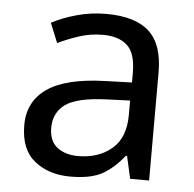

<svg xmlns="http://www.w3.org/2000/svg" viewBox="-45 -590 651 645"><g transform="rotate(5 280.5 -267.5)"><path d="M288 -545Q386 -545 433 -502Q480 -459 480 -365V0H416L399 -76H395Q360 -32 321.5 -11Q283 10 215 10Q142 10 94 -28.5Q46 -67 46 -149Q46 -229 109 -272.5Q172 -316 303 -320L394 -323V-355Q394 -422 365 -448Q336 -474 283 -474Q241 -474 203 -461.5Q165 -449 132 -433L105 -499Q140 -518 188 -531.5Q236 -545 288 -545ZM314 -259Q214 -255 175.5 -227Q137 -199 137 -148Q137 -103 164.5 -82Q192 -61 235 -61Q303 -61 348 -98.5Q393 -136 393 -214V-262Z"/></g></svg>

Font: Noto Sans Gunjala Gondi Semibold
Style: Regular
Weight: 600
Designer: Ek Type
Foundry: Ek Type
Version: Version 1.004; ttfautohint (v1.8.4.7-5d5b)